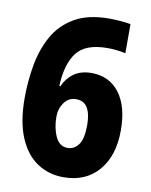

<svg xmlns="http://www.w3.org/2000/svg" viewBox="-83 -851 675 857"><g transform="rotate(10 254.5 -422.5)"><path d="M263 -56Q197 -56 144.5 -90.5Q92 -125 62 -196Q32 -267 32 -374Q32 -450 45 -523.5Q58 -597 91 -657Q124 -717 185.5 -753Q247 -789 343 -789Q365 -789 391.5 -787Q418 -785 440 -781V-649Q399 -658 358 -658Q258 -658 218.5 -605.5Q179 -553 175 -454H180Q197 -492 228.5 -514Q260 -536 307 -536Q388 -536 434 -475.5Q480 -415 480 -306Q480 -191 422 -123.5Q364 -56 263 -56ZM259 -188Q289 -188 308.5 -214.5Q328 -241 328 -304Q328 -354 311.5 -381.5Q295 -409 260 -409Q226 -409 206 -381Q186 -353 186 -318Q186 -266 204 -227Q222 -188 259 -188Z"/></g></svg>

Font: Noto Sans Malayalam UI Condensed ExtraBold
Style: Regular
Weight: 800
Width: 3
Designer: Jelle Bosma - Monotype Design Team
Foundry: Monotype Imaging Inc.
Version: Version 2.104; ttfautohint (v1.8.4.7-5d5b)